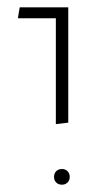

<svg xmlns="http://www.w3.org/2000/svg" viewBox="-20 -580 300 526"><path d="M133 -530H29L34 -560H167V-244L133 -240ZM128 -95Q128 -105 134 -111Q140 -117 150 -117Q159 -117 165 -111Q171 -105 171 -95Q171 -86 165 -80Q159 -74 150 -74Q140 -74 134 -80Q128 -86 128 -95Z"/></svg>

Font: FiraGO UltraLight
Style: Regular
Weight: 200
Designer: bBox Type
Foundry: bBox Type GmbH
Version: Version 1.001